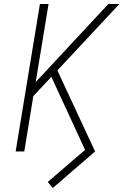

<svg xmlns="http://www.w3.org/2000/svg" viewBox="-20 -755 640 957"><path d="M243 182 218 152 404 -8 236 -372 146 -276 101 0H58L179 -735H222L158 -346L520 -735H575L266 -404L454 0Z"/></svg>

Font: Iosevka Extralight Extended
Style: Italic
Weight: 200
Width: 7
Italic angle: -9°
Monospace: yes
Designer: Belleve Invis
Foundry: Belleve Invis
Version: Version 32.5.0; ttfautohint (v1.8.4)